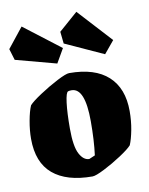

<svg xmlns="http://www.w3.org/2000/svg" viewBox="-92 -811 689 887"><g transform="rotate(-10 252.0 -368.0)"><path d="M20 -207Q20 -247 28 -291Q36 -335 47 -360Q61 -376 103.5 -404Q146 -432 188.5 -454Q231 -476 246 -476Q366 -476 428.5 -419Q491 -362 491 -255Q491 -209 483 -167Q475 -125 464 -99Q450 -83 409 -56Q368 -29 326.5 -8Q285 13 270 13Q149 13 84.5 -41.5Q20 -96 20 -207ZM297 -81Q306 -149 306 -240Q306 -396 243 -396Q233 -396 227 -394Q217 -391 211 -344Q205 -297 205 -222Q205 -139 223.5 -104Q242 -69 269 -69ZM245 -615 239 -671 328 -749 473 -591 425 -533ZM9 -580 -7 -633 67 -726 238 -595 200 -529Z"/></g></svg>

Font: Grenze Black
Style: Regular
Weight: 900
Designer: Renata Polastri
Foundry: Omnibus-Type
Version: Version 1.002; ttfautohint (v1.8)